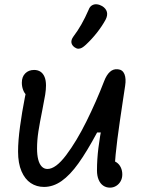

<svg xmlns="http://www.w3.org/2000/svg" viewBox="-20 -847 660 882"><path d="M425.5 -64.3Q425.5 -114 432 -166.9Q438.5 -219.8 450.2 -277.8L461.3 -238.5H426.2Q378.8 -150.3 340.2 -96.5Q301.7 -42.7 263 -15.5Q224.3 11.7 182 11.7Q148 11.7 121.2 -6.1Q94.5 -23.8 78.8 -60.2Q63 -96.7 63 -150.8Q63 -199.8 72.1 -266.6Q81.2 -333.3 94 -398Q99.3 -423.2 103.2 -443.2L123.2 -400.7Q111.7 -400.7 101.8 -409.8Q91.8 -418.8 86.1 -434.2Q80.3 -449.7 80.3 -467.2Q80.3 -494.3 96.1 -510Q111.8 -525.7 136.7 -525.7Q153.5 -525.7 165.8 -517.7Q178 -509.7 184.7 -493.7Q191.3 -477.7 191.3 -454.5Q191.3 -435.3 187.6 -412.1Q183.8 -388.8 174.5 -341.8Q162.7 -283.5 156.4 -243.1Q150.2 -202.7 150.2 -164.5Q150.2 -135.3 155.5 -114.4Q160.8 -93.5 171.6 -82.2Q182.3 -70.8 198 -70.8Q236 -70.8 283.8 -134.2Q331.5 -197.5 376.9 -289Q422.3 -380.5 458.5 -474.5Q469.3 -502.8 485 -517Q500.7 -531.2 521.7 -528.8Q543.3 -526.8 551.7 -506.4Q560 -486 554.8 -452.5Q551.3 -427.2 545.2 -389Q529.3 -284.5 519.2 -207.5Q509.2 -130.5 507.3 -79.2L487.8 -109.2Q503.7 -109.2 515.9 -100.7Q528.2 -92.2 535 -77.7Q541.8 -63.2 541.8 -45.7Q541.8 -28.3 534.2 -14.6Q526.5 -0.8 513.5 7.1Q500.5 15 485.2 15Q467.8 15 454.3 5.8Q440.8 -3.3 433.2 -21.2Q425.5 -39.2 425.5 -64.3ZM374.5 -641.5Q402.3 -667.5 425.6 -697.2Q448.8 -726.8 464.8 -756Q475.3 -776 471.1 -792.1Q466.8 -808.2 449.3 -819Q437.8 -825.8 425.2 -827.2Q412.7 -828.5 402.4 -822.3Q392.2 -816.2 387 -801.8Q355.7 -729.5 317.2 -679.2Q306.2 -664 308.1 -651.2Q310 -638.5 323.2 -629.3Q331.7 -623.3 340.1 -623.2Q348.5 -623.2 356.7 -627.8Q364.8 -632.5 374.5 -641.5Z"/></svg>

Font: Monaspace Radon Var
Style: Regular
Weight: 400
Designer: Riley Cran and the Lettermatic Team
Version: Version 1.000 (Monaspace Radon Var)